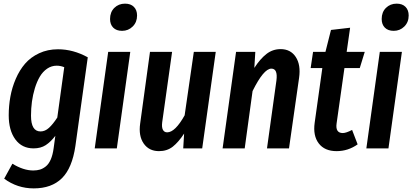

<svg xmlns="http://www.w3.org/2000/svg" viewBox="-20 -813 2259 1052"><path d="M297.9 -543Q380.9 -543 460.9 -499L393.1 -13.2Q375.5 107.9 319.1 163.6Q262.7 219.2 165 219.2Q74.7 219.2 2.9 166L47.9 84Q108.4 121.1 162.1 121.1Q182.6 121.1 199 116.2Q215.3 111.3 231.2 98.6Q247.1 85.9 258.1 60.8Q269 35.6 273.9 -1L283.2 -68.8Q257.8 -35.6 230.5 -17.8Q203.1 0 164.1 0Q100.1 0 64 -49.3Q27.8 -98.6 27.8 -181.2Q27.8 -233.4 36.9 -283.4Q45.9 -333.5 66.4 -381.1Q86.9 -428.7 117.4 -464.1Q147.9 -499.5 194.3 -521.2Q240.7 -543 297.9 -543ZM291 -453.1Q262.2 -453.1 238.3 -436.8Q214.4 -420.4 198.2 -393.1Q182.1 -365.7 171.1 -329.8Q160.2 -293.9 155 -256.1Q149.9 -218.3 149.9 -179.2Q149.9 -92.8 202.1 -92.8Q226.6 -92.8 248.3 -112.5Q270 -132.3 293.9 -168.9L332 -444.8Q311.5 -453.1 291 -453.1Z M648.9 -644Q617.7 -644 600.3 -661.6Q583 -679.2 583 -709Q583 -746.6 606.4 -769.8Q629.9 -793 665 -793Q696.3 -793 713.6 -775.4Q731 -757.8 731 -728Q731 -691.4 707 -667.7Q683.1 -644 648.9 -644ZM693.8 -528.8 620.1 0H499L572.8 -528.8Z M851.1 15.1Q796.4 15.1 767.3 -26.6Q738.3 -68.4 748 -136.2L801.8 -528.8H922.9L868.7 -143.1Q865.2 -115.7 872.6 -101.8Q879.9 -87.9 896 -87.9Q939.5 -87.9 991.7 -181.2L1042 -528.8H1162.1L1087.9 0H983.9L988.8 -81.1Q958 -34.2 926.8 -9.5Q895.5 15.1 851.1 15.1Z M1517.6 -543.9Q1572.3 -543.9 1600.6 -500.7Q1628.9 -457.5 1618.7 -386.2L1563.5 0H1442.9L1494.6 -372.1Q1502.9 -437 1466.8 -437Q1424.8 -437 1363.8 -314L1320.8 0H1199.7L1273.4 -528.8H1378.9L1373.5 -440.9Q1405.3 -490.2 1439.7 -517.1Q1474.1 -543.9 1517.6 -543.9Z M1867.2 -439.9 1824.2 -136.2Q1816.9 -84 1858.4 -84Q1876 -84 1909.2 -101.1L1939.5 -22Q1887.2 15.1 1824.2 15.1Q1758.8 15.1 1726.6 -27.1Q1694.3 -69.3 1704.1 -140.1L1746.1 -439.9H1682.1L1695.3 -528.8H1763.2L1793.5 -648.9L1898.4 -661.1L1879.4 -528.8H1978.5L1951.2 -439.9Z M2137.2 -644Q2106 -644 2088.6 -661.6Q2071.3 -679.2 2071.3 -709Q2071.3 -746.6 2094.7 -769.8Q2118.2 -793 2153.3 -793Q2184.6 -793 2201.9 -775.4Q2219.2 -757.8 2219.2 -728Q2219.2 -691.4 2195.3 -667.7Q2171.4 -644 2137.2 -644ZM2182.1 -528.8 2108.4 0H1987.3L2061 -528.8Z"/></svg>

Font: Fira Sans Compressed Medium
Style: Italic
Weight: 500
Width: 3
Italic angle: -8°
Designer: Carrois Corporate & Edenspiekermann AG
Foundry: Carrois Corporate GbR & Edenspiekermann AG
Version: Version 4.203;PS 004.203;hotconv 1.0.88;makeotf.lib2.5.64775